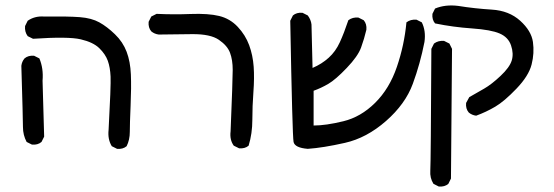

<svg xmlns="http://www.w3.org/2000/svg" viewBox="-20 -427 2040 707"><path d="M411.1 121.1 391.6 111.3Q376 85.9 379.9 50.8Q388.7 -111.3 387.2 -145Q385.7 -178.7 377 -203.1Q368.2 -227.5 345.7 -249.5Q323.2 -271.5 277.3 -282.2Q231.4 -293 101.6 -284.2L82 -293.9Q70.3 -309.6 72.3 -331.1L82 -350.6Q107.4 -368.2 140.6 -366.2Q231.4 -367.2 274.4 -363.8Q317.4 -360.4 345.7 -344.7Q374 -329.1 403.3 -300.8Q432.6 -272.5 446.3 -236.3Q460 -200.2 461.9 -152.8Q463.9 -105.5 460.9 -38.1Q458 29.3 458 58.6Q458 87.9 446.3 111.3Q432.6 123 411.1 121.1ZM97.7 105.5 78.1 95.7Q64.5 70.3 64.5 40.5Q64.5 10.7 58.6 -184.6Q60.5 -200.2 70.3 -211.9Q84 -223.6 105.5 -221.7L125 -211.9Q140.6 -174.8 136.7 -129.9L142.6 76.2L132.8 95.7Q119.1 107.4 97.7 105.5Z M860.4 119.1 840.8 109.4Q825.2 87.9 829.1 56.6Q836.9 -133.8 836.9 -169.9Q836.9 -206.1 827.1 -232.4Q817.4 -258.8 786.1 -280.3Q754.9 -301.8 688 -301.3Q621.1 -300.8 564.5 -299.8Q548.8 -301.8 537.1 -311.5Q525.4 -325.2 527.3 -346.7L537.1 -366.2L556.6 -376Q618.2 -373 682.6 -375.5Q747.1 -377.9 787.1 -368.2Q827.1 -358.4 855.5 -328.1Q883.8 -297.9 897.5 -260.7Q911.1 -223.6 914.1 -181.6Q917 -139.6 913.1 -87.9Q909.2 -36.1 909.2 14.2Q909.2 64.5 895.5 109.4Q881.8 121.1 860.4 119.1Z M1113.3 121.1Q1065.4 117.2 1061 95.7Q1056.6 74.2 1048.8 -350.6L1058.6 -370.1Q1072.3 -381.8 1093.8 -379.9L1113.3 -370.1Q1125 -354.5 1127 -336.9L1130.9 -176.8Q1165 -191.4 1190.4 -214.4Q1215.8 -237.3 1231.4 -271.5Q1247.1 -305.7 1262.7 -352.5Q1278.3 -364.3 1299.8 -362.3L1319.3 -352.5Q1331.1 -338.9 1329.1 -317.4Q1321.3 -284.2 1309.6 -252Q1297.9 -219.7 1256.8 -176.8Q1215.8 -133.8 1189 -118.2Q1162.1 -102.5 1134.8 -92.8V35.2Q1179.7 35.2 1244.1 19.5Q1308.6 3.9 1361.3 -48.3Q1414.1 -100.6 1441.4 -180.7Q1468.8 -260.7 1476.6 -344.7Q1492.2 -356.4 1513.7 -354.5L1533.2 -344.7Q1548.8 -313.5 1543 -272.5Q1527.3 -192.4 1500 -118.2Q1472.7 -43.9 1401.4 18.6Q1330.1 81.1 1250 99.1Q1169.9 117.2 1113.3 121.1Z M1595.7 259.8 1576.2 250Q1562.5 228.5 1564.5 201.2Q1566.4 173.8 1568.4 -247.1L1578.1 -266.6Q1593.8 -278.3 1615.2 -276.4L1634.8 -266.6L1644.5 -247.1L1640.6 230.5L1630.9 250Q1617.2 261.7 1595.7 259.8ZM1733.4 -1Q1717.8 -2.9 1706.1 -12.7Q1694.3 -26.4 1696.3 -47.9L1708 -69.3Q1735.4 -85 1762.7 -100.6Q1790 -116.2 1823.2 -147.5Q1856.4 -178.7 1864.3 -204.1Q1872.1 -229.5 1861.8 -259.8Q1851.6 -290 1819.8 -303.7Q1788.1 -317.4 1718.3 -322.3Q1648.4 -327.1 1582 -340.8Q1570.3 -354.5 1572.3 -376L1582 -395.5Q1619.1 -411.1 1667 -405.3Q1727.5 -395.5 1791 -391.6Q1854.5 -387.7 1895.5 -350.6Q1936.5 -313.5 1942.4 -272.5Q1948.2 -231.4 1937.5 -189.5Q1926.8 -147.5 1881.8 -100.6Q1836.9 -53.7 1803.7 -34.2Q1770.5 -14.6 1733.4 -1Z"/></svg>

Font: JasonHandwriting4
Style: Regular
Weight: 400
Version: Version 1.01.21